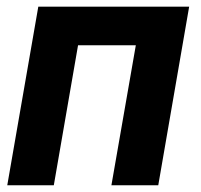

<svg xmlns="http://www.w3.org/2000/svg" viewBox="-20 -548 595 568"><path d="M448.2 0H309.6L381.8 -414.1H210.9L139.2 0H1.5L93.3 -528.3H539.6Z"/></svg>

Font: RobotoInd
Style: Bold Italic
Weight: 700
Italic angle: -12°
Designer: Google
Version: Version 2.001150; 2014